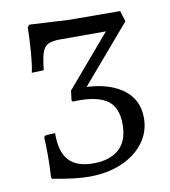

<svg xmlns="http://www.w3.org/2000/svg" viewBox="-76 -713 700 790"><g transform="rotate(-10 274.0 -317.5)"><path d="M234 12Q204 12 167.5 7.5Q131 3 82 -6L78 -12Q80 -42 80.5 -63Q81 -84 81 -110Q81 -136 79 -181L87 -187L126 -189Q125 -112 157.5 -75.5Q190 -39 260 -39Q329 -39 367.5 -73Q406 -107 406 -177Q406 -252 359.5 -280.5Q313 -309 221 -304L216 -309L221 -350L242 -354Q361 -358 429 -314Q497 -270 497 -188Q497 -129 462.5 -83.5Q428 -38 368.5 -13Q309 12 234 12ZM221 -350 444 -611 434 -565H212Q180 -565 163 -556.5Q146 -548 138 -524Q130 -500 125 -452L75 -450Q82 -483 86 -533.5Q90 -584 91 -638L100 -647L264 -638L477 -637L491 -592L270 -334Z"/></g></svg>

Font: Alegreya
Style: Regular
Weight: 400
Designer: Juan Pablo del Peral
Foundry: Huerta Tipografica
Version: Version 2.009